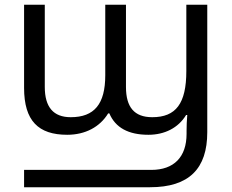

<svg xmlns="http://www.w3.org/2000/svg" viewBox="-20 -556 975 806"><path d="M766.1 -73.2C764.2 -50.3 763.2 -28.3 763.2 -6.8V5.9C763.2 103 710.4 157.2 615.2 157.2H81.1V230H609.9C773.9 230 850.1 151.9 850.1 -1V-536.1H762.2V-257.8C762.2 -121.1 718.3 -64 619.1 -64C543.5 -64 508.8 -106.4 508.8 -190.9V-536.1H421.9V-240.2C421.9 -119.1 376 -64 276.9 -64C204.1 -64 168 -106.4 168 -190.9V-536.1H81.1V-187C81.1 -48.8 141.1 9.8 262.2 9.8C337.9 9.8 399.4 -22.9 434.1 -80.1H439C464.4 -20 519 9.8 603 9.8C670.9 9.8 728.5 -19 761.2 -73.2Z"/></svg>

Font: Noto Reveo Sans
Style: Regular
Weight: 400
Designer: Monotype Design team
Foundry: Monotype Imaging Inc.
Version: Version 1.04